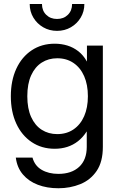

<svg xmlns="http://www.w3.org/2000/svg" viewBox="-20 -748 605 978"><path d="M277.3 210.9Q219.2 210.9 172.6 193.1Q126 175.3 96.4 140.4Q66.9 105.5 60.5 54.7H145.5Q156.7 96.2 192.1 116.9Q227.5 137.7 277.3 137.7Q344.7 137.7 383.3 101.8Q421.9 65.9 421.9 0V-78.1H421.4Q402.3 -48.3 377.4 -28.8Q352.5 -9.3 322.8 0.2Q293 9.8 258.8 9.8Q191.9 9.8 141.4 -24.2Q90.8 -58.1 63 -118.4Q35.2 -178.7 35.2 -257.8Q35.2 -337.4 63 -397.7Q90.8 -458 141.4 -491.7Q191.9 -525.4 258.8 -525.4Q292.5 -525.4 323 -516.1Q353.5 -506.8 379.2 -486.8Q404.8 -466.8 422.4 -435.1H422.9V-515.6H503.9V0Q503.9 76.2 472.4 122.6Q440.9 168.9 389.2 189.9Q337.4 210.9 277.3 210.9ZM271.5 -64.9Q319.3 -64.9 354.5 -88.9Q389.6 -112.8 408.7 -156.2Q427.7 -199.7 427.7 -257.8Q427.7 -316.4 408.7 -359.9Q389.6 -403.3 354.5 -427.2Q319.3 -451.2 271.5 -451.2Q227.1 -451.2 192.6 -429.2Q158.2 -407.2 138.7 -364.3Q119.1 -321.3 119.1 -257.8Q119.1 -194.8 138.7 -151.9Q158.2 -108.9 192.6 -86.9Q227.1 -64.9 271.5 -64.9ZM270.5 -590.8Q231.4 -590.8 200 -609.1Q168.5 -627.4 149.9 -658.4Q131.3 -689.5 131.3 -727.5H193.8Q193.8 -693.8 215.3 -672.6Q236.8 -651.4 270.5 -651.4Q304.2 -651.4 325.7 -672.6Q347.2 -693.8 347.2 -727.5H409.7Q409.7 -689.5 391.1 -658.4Q372.6 -627.4 341.1 -609.1Q309.6 -590.8 270.5 -590.8Z"/></svg>

Font: Inter Khmer Looped
Style: Regular
Weight: 400
Designer: Rasmus Andersson, Sovichet Tep
Foundry: Anagata Design
Version: Version 1.000